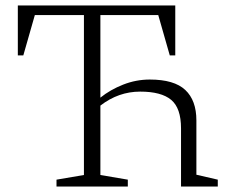

<svg xmlns="http://www.w3.org/2000/svg" viewBox="-20 -680 844 700"><path d="M186 0V-25L286 -42V-625H107L65 -478H45V-660H619V-478H599L557 -625H346V-324Q382 -353 429 -371.5Q476 -390 526 -390Q615 -390 655.5 -352Q696 -314 696 -241V-43L774 -25V0H640V-212Q640 -286 604 -316Q568 -346 491 -346Q412 -346 346 -295V-42L446 -25V0Z"/></svg>

Font: Spectral SC ExtraLight
Style: Regular
Weight: 275
Designer: Jean-Baptiste Levee
Foundry: Production Type
Version: Version 2.001